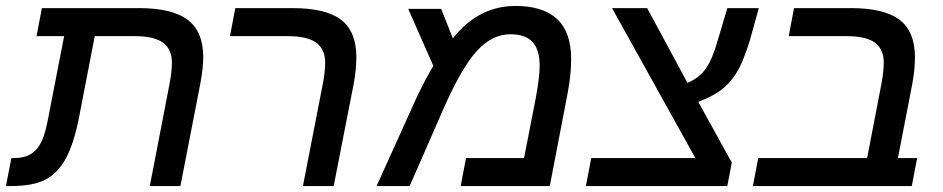

<svg xmlns="http://www.w3.org/2000/svg" viewBox="-40 -629 3187 649"><path d="M183.1 -94.2Q155.8 -44.4 114.3 -22.2Q72.8 0 -5.9 0H-20L-1.5 -94.7H6.3Q47.9 -94.7 70.8 -112.8Q89.4 -126.5 101.3 -152.6Q113.3 -178.7 122.1 -225.6L176.8 -506.8H83.5L101.6 -601.6H429.2Q542.5 -601.6 594.7 -561.8Q647 -522 647 -436Q647 -398.9 636.7 -344.2L569.8 0H466.3L533.2 -346.2Q541 -386.2 541 -417.5Q541 -462.4 511.2 -484.6Q481.4 -506.8 415 -506.8H280.3L227.1 -231.9Q210.4 -146 183.1 -94.2Z M1155.3 -344.2 1087.9 0H983.9L1051.3 -346.2Q1059.1 -385.3 1059.1 -417.5Q1059.1 -462.4 1029.1 -484.6Q999 -506.8 932.1 -506.8H737.3L755.4 -601.6H948.7Q1061.5 -601.6 1113 -562Q1164.6 -522.5 1164.6 -435.5Q1164.6 -394 1155.3 -344.2Z M1702.6 -608.9Q1795.4 -608.9 1843 -564.7Q1890.6 -520.5 1890.6 -429.2Q1890.6 -403.8 1887.7 -375Q1884.8 -346.2 1878.9 -314.9L1818.4 0H1517.1L1535.2 -94.7H1731.4L1771 -297.4Q1784.2 -369.1 1784.2 -406.7Q1784.2 -460.9 1760 -487.1Q1735.8 -513.2 1685.5 -513.2Q1622.6 -513.2 1570.8 -455.6Q1517.6 -397 1453.6 -249L1344.7 0H1232.9L1350.1 -259.3Q1363.3 -289.1 1376.7 -316.7Q1390.1 -344.2 1402.6 -367.4Q1415 -390.6 1424.8 -406.2L1339.8 -599.1H1451.2L1490.7 -499.5Q1535.2 -555.2 1587.9 -582Q1640.6 -608.9 1702.6 -608.9Z M2433.6 -79.6 2418.5 0H1940.4L1958.5 -94.7H2310.5L2028.8 -601.6H2147.5L2283.7 -349.1Q2323.7 -365.2 2345.9 -397.2Q2368.2 -429.2 2385.7 -491.2L2418.5 -601.6H2524.9L2494.6 -492.2Q2482.9 -454.6 2471.2 -426.3Q2459.5 -397.9 2445.8 -377.4Q2424.8 -344.7 2395.3 -323.2Q2365.7 -301.8 2320.3 -284.7Z M3060.1 -94.7 3042 0H2504.9L2522.9 -94.7H2891.1L2939.5 -346.2Q2947.3 -389.2 2947.3 -417.5Q2947.3 -462.4 2917.7 -484.6Q2888.2 -506.8 2821.3 -506.8H2626L2644 -601.6H2835.4Q2949.2 -601.6 3001 -561.8Q3052.7 -522 3052.7 -435.5Q3052.7 -394 3043.5 -344.2L2995.1 -94.7Z"/></svg>

Font: Arimo Medium
Style: Italic
Weight: 500
Italic angle: -12°
Designer: Steve Matteson
Foundry: Monotype Imaging Inc.
Version: Version 1.33